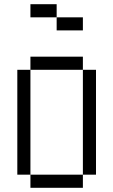

<svg xmlns="http://www.w3.org/2000/svg" viewBox="-20 -895 540 915"><path d="M375 -750V-812.5H250V-750ZM125 -62.5V0H375V-62.5ZM125 -62.5Q125 -62.5 125 -562.5H62.5Q62.5 -562.5 62.5 -62.5ZM375 -62.5H437.5Q437.5 -62.5 437.5 -562.5H375Q375 -562.5 375 -62.5ZM125 -562.5H375V-625H125ZM250 -812.5V-875H125V-812.5Z"/></svg>

Font: UnifontExMono
Style: Regular
Weight: 500
Version: Version 15.0.06